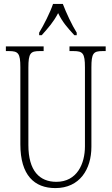

<svg xmlns="http://www.w3.org/2000/svg" viewBox="-20 -951 571 981"><path d="M180 -784V-771H193C227 -809 253 -838 277 -884C299 -838 325 -809 360 -771H372V-784C348 -822 318 -886 301 -931H251C236 -886 203 -822 180 -784ZM263 10C387 10 447 -86 447 -201V-606C447 -679 457 -690 504 -690H520V-714H335V-690H356C403 -690 414 -679 414 -607V-203C414 -115 374 -22 268 -22C182 -22 125 -78 125 -210V-605C125 -680 136 -690 183 -690H203V-714H10V-690H26C73 -690 84 -679 84 -608V-214C84 -55 156 10 263 10Z"/></svg>

Font: Noto Serif Tamil ExtraCondensed ExtraLight
Style: Regular
Weight: 200
Width: 2
Designer: Indian Type Foundry, Tom Grace, and the Monotype Design Team
Foundry: Monotype Imaging Inc.
Version: Version 2.004